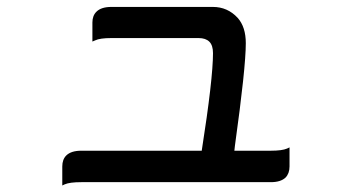

<svg xmlns="http://www.w3.org/2000/svg" viewBox="-20 -518 1040 566"><path d="M574.7 -73.7Q607.9 -285.6 607.9 -361.3Q607.9 -384.3 597.2 -395Q586.4 -405.8 565.4 -405.8H308.6Q274.4 -405.8 260.3 -398.9L252.4 -395.5V-451.7Q252.4 -471.7 264.2 -483.4Q278.3 -497.6 308.6 -497.6H607.4Q650.9 -497.6 680.7 -465.3Q704.6 -438.5 704.6 -390.6Q704.6 -318.8 672.4 -87.4L670.9 -73.7H778.3Q811.5 -73.7 826.2 -80.1L833.5 -83.5V-27.3Q833.5 -6.8 821.8 5.4Q807.6 19 778.3 19H219.7Q185.5 19 170.9 25.4L163.6 28.8V-27.3Q163.6 -47.9 175.3 -59.6Q189.5 -73.7 219.7 -73.7Z"/></svg>

Font: YuPearl-Medium
Style: Medium
Weight: 500
Designer: Max Yao
Foundry: Max-Everyday
Version: Version 1.011; ttfautohint (v1.8.3)